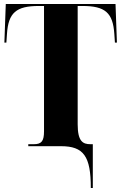

<svg xmlns="http://www.w3.org/2000/svg" viewBox="-20 -734 609 964"><path d="M436 210H446V-10H434C396 -10 370 -24 370 -110V-704H394C508 -704 547 -670 554 -564L557 -520H567L560 -714H9L2 -520H12L15 -564C22 -670 61 -704 175 -704H201V-75C201 -26 189 -10 150 -10H122V0H286C400 0 436 50 436 210Z"/></svg>

Font: Noto Serif Display ExtraCondensed Black
Style: Regular
Weight: 900
Width: 2
Designer: Monotype Design Team
Foundry: Monotype Imaging Inc.
Version: Version 2.009